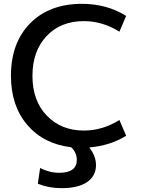

<svg xmlns="http://www.w3.org/2000/svg" viewBox="-20 -760 739 1000"><path d="M417 -650Q296 -650 222.5 -572Q149 -494 149 -365Q149 -235 224 -157.5Q299 -80 417 -80Q514 -80 602 -135L637 -53Q556 -2 445 8Q480 53 480 100Q480 156 434 188Q388 220 300 220Q234 220 177 197L189 115Q237 140 288 140Q380 140 380 73Q380 35 351 7Q207 -10 122 -109.5Q37 -209 37 -365Q37 -537 137 -638.5Q237 -740 407 -740Q537 -740 637 -677L602 -595Q514 -650 417 -650Z"/></svg>

Font: M PLUS 1p Medium
Style: Regular
Weight: 500
Version: Version 1.062